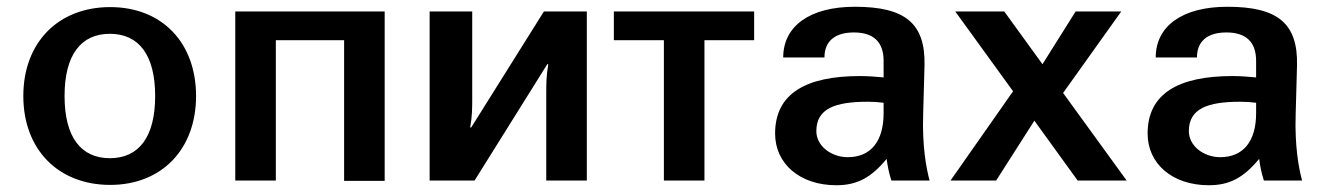

<svg xmlns="http://www.w3.org/2000/svg" viewBox="-20 -534 3921 568"><path d="M49 -250C49 -92 152 13 306 13C458 13 560 -92 560 -250C560 -408 459 -513 306 -513C152 -513 49 -408 49 -250ZM171 -250C171 -371 219 -434 305 -434C391 -434 439 -371 439 -250C439 -129 391 -66 305 -66C219 -66 171 -129 171 -250Z M796 0V-415H998V1H1118V-500H676V0Z M1251 0H1384L1599 -344H1602C1596 -308 1596 -289 1596 -253V0H1716V-500H1589L1374 -157H1371C1377 -192 1377 -212 1377 -247V-500H1251Z M1944 0H2064V-415H2211V-500H1796V-415H1944Z M2594 -199C2594 -116 2556 -69 2488 -69C2438 -69 2395 -103 2395 -146C2395 -213 2451 -233 2547 -233C2564 -233 2578 -232 2594 -230ZM2273 -139C2273 -49 2347 14 2454 14C2514 14 2556 -7 2603 -64C2606 -42 2609 -25 2617 0H2730C2720 -37 2708 -102 2711 -195L2715 -340C2718 -465 2658 -514 2509 -514C2376 -514 2297 -457 2297 -364H2419C2419 -412 2450 -438 2506 -438C2564 -438 2594 -410 2594 -354V-305C2571 -307 2549 -309 2524 -309C2364 -309 2273 -257 2273 -139Z M3297 -500H3162L3064 -344L2951 -500H2806L2977 -264L2792 0H2927L3040 -177L3168 0H3313L3125 -259Z M3696 -199C3696 -116 3658 -69 3590 -69C3540 -69 3497 -103 3497 -146C3497 -213 3553 -233 3649 -233C3666 -233 3680 -232 3696 -230ZM3375 -139C3375 -49 3449 14 3556 14C3616 14 3658 -7 3705 -64C3708 -42 3711 -25 3719 0H3832C3822 -37 3810 -102 3813 -195L3817 -340C3820 -465 3760 -514 3611 -514C3478 -514 3399 -457 3399 -364H3521C3521 -412 3552 -438 3608 -438C3666 -438 3696 -410 3696 -354V-305C3673 -307 3651 -309 3626 -309C3466 -309 3375 -257 3375 -139Z"/></svg>

Font: Perun SemiBold
Style: Regular
Weight: 600
Foundry: Copyright (c) Stefan Peev, Context Ltd, 2016
Version: Version 1.089